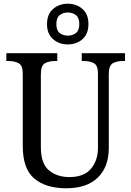

<svg xmlns="http://www.w3.org/2000/svg" viewBox="-20 -999 704 1029"><path d="M335 10Q226 10 164 -42Q102 -94 102 -216V-604Q102 -649 79.5 -660.5Q57 -672 26 -672H14V-714H287V-672H275Q243 -672 221 -660Q199 -648 199 -600V-210Q199 -123 242 -86.5Q285 -50 352 -50Q430 -50 467.5 -94.5Q505 -139 505 -207V-604Q505 -649 483 -660.5Q461 -672 430 -672H418V-714H650V-672H638Q606 -672 584.5 -660Q563 -648 563 -600V-205Q563 -105 504.5 -47.5Q446 10 335 10ZM343 -761Q297 -761 264.5 -789Q232 -817 232 -870Q232 -923 264.5 -951Q297 -979 343 -979Q390 -979 422 -951Q454 -923 454 -870Q454 -817 422 -789Q390 -761 343 -761ZM343 -808Q369 -808 387 -822Q405 -836 405 -870Q405 -904 387 -918Q369 -932 343 -932Q318 -932 300 -918Q282 -904 282 -870Q282 -836 300 -822Q318 -808 343 -808Z"/></svg>

Font: Noto Serif Tamil SemiCondensed
Style: Italic
Weight: 400
Width: 4
Italic angle: -12°
Designer: Indian Type Foundry, Tom Grace, and the Monotype Design Team
Foundry: Monotype Imaging Inc.
Version: Version 2.003; ttfautohint (v1.8.4.7-5d5b)